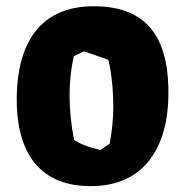

<svg xmlns="http://www.w3.org/2000/svg" viewBox="-20 -599 605 628"><path d="M276.9 9.8C456.5 9.8 528.3 -123.5 530.8 -283.7C533.7 -446.8 483.4 -578.6 287.1 -578.6C102.5 -578.6 37.6 -446.8 34.7 -283.7C32.2 -121.6 92.3 9.8 276.9 9.8ZM222.2 -141.6C212.4 -190.9 207.5 -241.7 207.5 -287.1C207.5 -330.6 211.9 -372.1 221.2 -415L254.9 -431.2L334.5 -403.3C345.7 -356.9 350.6 -297.9 350.6 -250.5C350.6 -211.4 346.7 -172.9 338.9 -129.4L308.6 -108.4C272.9 -116.2 244.1 -127 222.2 -141.6Z"/></svg>

Font: Fruktur
Style: Regular
Weight: 400
Designer: Viktoriya Grabowska
Foundry: Viktoriya Grabowska
Version: Version 1.002